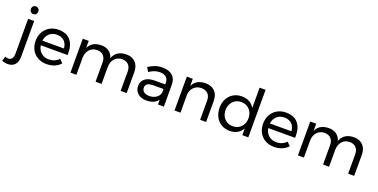

<svg xmlns="http://www.w3.org/2000/svg" viewBox="-79 -1681 5546 2817"><g transform="rotate(20 2694.0 -272.5)"><path d="M11 118Q49 119 69 92Q89 65 89 13V-529H183V26Q183 108 143.5 152.5Q104 197 32 197Q-13 197 -59 179L-37 108Q-15 116 11 118ZM193 -680Q193 -654 176.5 -637Q160 -620 135 -620Q110 -620 93.5 -637Q77 -654 77 -680Q77 -706 93.5 -723Q110 -740 135 -740Q160 -740 176.5 -723Q193 -706 193 -680Z M815 -258Q815 -238 814 -228H396Q407 -157 455.5 -115Q504 -73 575 -73Q622 -73 662.5 -90Q703 -107 733 -138L784 -85Q745 -43 690 -20Q635 3 568 3Q490 3 429.5 -30.5Q369 -64 335.5 -125Q302 -186 302 -264Q302 -342 335.5 -402.5Q369 -463 429 -497.5Q489 -532 566 -532Q689 -532 752 -459.5Q815 -387 815 -258ZM731 -300Q727 -372 683 -413.5Q639 -455 567 -455Q497 -455 450.5 -413Q404 -371 395 -300Z M1820 -327V0H1726V-302Q1726 -369 1689.5 -407Q1653 -445 1589 -445Q1514 -443 1471 -392Q1428 -341 1428 -261V0H1334V-302Q1334 -369 1298 -407Q1262 -445 1197 -445Q1122 -443 1078.5 -392Q1035 -341 1035 -261V0H942V-529H1035V-418Q1087 -530 1232 -532Q1305 -532 1353.5 -497Q1402 -462 1419 -399Q1468 -530 1625 -532Q1716 -532 1768 -477Q1820 -422 1820 -327Z M2309 0V-74Q2250 4 2124 4Q2069 4 2027.5 -17Q1986 -38 1963.5 -75Q1941 -112 1941 -158Q1941 -229 1993.5 -270.5Q2046 -312 2140 -313H2308V-338Q2308 -394 2273.5 -424.5Q2239 -455 2173 -455Q2093 -455 2010 -398L1971 -462Q2028 -499 2076.5 -515.5Q2125 -532 2192 -532Q2291 -532 2345 -483.5Q2399 -435 2400 -348L2401 0ZM2308 -188V-241H2153Q2090 -241 2059.5 -222Q2029 -203 2029 -162Q2029 -121 2060 -97Q2091 -73 2143 -73Q2208 -73 2253.5 -104.5Q2299 -136 2308 -188Z M3060 -327V0H2967V-302Q2967 -369 2929.5 -406.5Q2892 -444 2826 -444Q2755 -443 2710.5 -398.5Q2666 -354 2660 -283V0H2567V-529H2660V-417Q2713 -530 2861 -532Q2954 -532 3007 -477.5Q3060 -423 3060 -327Z M3719 -742V0H3626V-105Q3596 -52 3545.5 -23.5Q3495 5 3428 5Q3353 5 3295.5 -29.5Q3238 -64 3206 -125.5Q3174 -187 3174 -266Q3174 -344 3206 -404.5Q3238 -465 3295.5 -499Q3353 -533 3427 -533Q3495 -533 3546 -505Q3597 -477 3626 -424V-742ZM3626 -263Q3626 -318 3603 -361Q3580 -404 3539.5 -428Q3499 -452 3447 -452Q3395 -452 3354.5 -427.5Q3314 -403 3291 -360Q3268 -317 3268 -263Q3268 -209 3291 -166Q3314 -123 3354.5 -99Q3395 -75 3447 -75Q3499 -75 3539.5 -99Q3580 -123 3603 -166Q3626 -209 3626 -263Z M4367 -258Q4367 -238 4366 -228H3948Q3959 -157 4007.5 -115Q4056 -73 4127 -73Q4174 -73 4214.5 -90Q4255 -107 4285 -138L4336 -85Q4297 -43 4242 -20Q4187 3 4120 3Q4042 3 3981.5 -30.5Q3921 -64 3887.5 -125Q3854 -186 3854 -264Q3854 -342 3887.5 -402.5Q3921 -463 3981 -497.5Q4041 -532 4118 -532Q4241 -532 4304 -459.5Q4367 -387 4367 -258ZM4283 -300Q4279 -372 4235 -413.5Q4191 -455 4119 -455Q4049 -455 4002.5 -413Q3956 -371 3947 -300Z M5372 -327V0H5278V-302Q5278 -369 5241.5 -407Q5205 -445 5141 -445Q5066 -443 5023 -392Q4980 -341 4980 -261V0H4886V-302Q4886 -369 4850 -407Q4814 -445 4749 -445Q4674 -443 4630.5 -392Q4587 -341 4587 -261V0H4494V-529H4587V-418Q4639 -530 4784 -532Q4857 -532 4905.5 -497Q4954 -462 4971 -399Q5020 -530 5177 -532Q5268 -532 5320 -477Q5372 -422 5372 -327Z"/></g></svg>

Font: Montserrat
Style: Regular
Weight: 400
Designer: Julieta Ulanovsky
Foundry: Julieta Ulanovsky
Version: Version 6.001